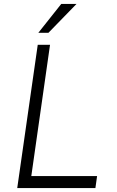

<svg xmlns="http://www.w3.org/2000/svg" viewBox="-20 -949 591 969"><path d="M67 0 170.5 -723H232.5L138 -60.5H470L461.5 0ZM173.5 -783.5 289 -929H366L224.5 -783.5Z"/></svg>

Font: Public Sans Thin ExtraLight
Style: Italic
Weight: 250
Italic angle: -8°
Version: Version 2.001